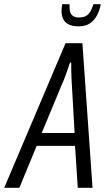

<svg xmlns="http://www.w3.org/2000/svg" viewBox="-64 -891 507 911"><path d="M-44 0 247 -686H327L375 0H305L292 -199H110L28 0ZM134 -260H290L277 -489Q276 -500 275.5 -513Q275 -526 274.5 -540.5Q274 -555 274 -569Q274 -583 274 -594H268Q264 -580 257 -561Q250 -542 243 -522.5Q236 -503 229 -489ZM309 -766Q278 -766 260 -776Q242 -786 235 -802.5Q228 -819 228 -839Q228 -847 229 -855Q230 -863 231 -871H266Q266 -867 266 -862Q266 -857 266 -854Q266 -843 269.5 -832.5Q273 -822 283 -815Q293 -808 311 -808Q336 -808 349.5 -819Q363 -830 369.5 -845Q376 -860 379 -871H414Q410 -846 398 -821.5Q386 -797 364.5 -781.5Q343 -766 309 -766Z"/></svg>

Font: Archivo ExtraCondensed Light
Style: Italic
Weight: 300
Width: 2
Italic angle: -10°
Designer: Hector Gatti
Foundry: Omnibus-Type
Version: Version 2.001